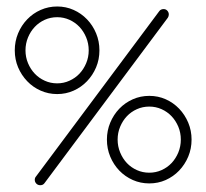

<svg xmlns="http://www.w3.org/2000/svg" viewBox="-20 -603 620 577"><path d="M555.7 -183.6Q555.7 -156.2 545.7 -132.3Q535.6 -108.4 518.3 -90.3Q501 -72.3 478 -62Q455.1 -51.8 428.7 -51.8Q402.3 -51.8 379.2 -62Q356 -72.3 338.6 -90.3Q321.3 -108.4 311.3 -132.3Q301.3 -156.2 301.3 -183.6Q301.3 -210.4 311.3 -234.4Q321.3 -258.3 338.6 -276.4Q356 -294.4 379.2 -304.7Q402.3 -314.9 428.7 -314.9Q455.1 -314.9 478 -304.7Q501 -294.4 518.3 -276.4Q535.6 -258.3 545.7 -234.4Q555.7 -210.4 555.7 -183.6ZM278.8 -451.7Q278.8 -424.3 268.8 -400.6Q258.8 -377 241.5 -358.9Q224.1 -340.8 201.2 -330.6Q178.2 -320.3 151.9 -320.3Q125.5 -320.3 102.3 -330.6Q79.1 -340.8 61.8 -358.9Q44.4 -377 34.4 -400.6Q24.4 -424.3 24.4 -451.7Q24.4 -479 34.4 -502.9Q44.4 -526.9 61.8 -544.9Q79.1 -563 102.3 -573.2Q125.5 -583.5 151.9 -583.5Q178.2 -583.5 201.2 -573.2Q224.1 -563 241.5 -544.9Q258.8 -526.9 268.8 -502.9Q278.8 -479 278.8 -451.7ZM113.8 -52.7Q109.4 -46.4 101.1 -46.4Q93.8 -46.4 89.1 -51.3Q84.5 -56.2 84.5 -62.5Q84.5 -68.4 87.9 -72.3L458.5 -569.3Q460.9 -572.8 464.4 -574.2Q467.8 -575.7 471.7 -575.7Q478.5 -575.7 482.9 -570.8Q487.3 -565.9 487.3 -559.6Q487.3 -554.2 484.4 -549.8ZM523.4 -183.6Q523.4 -204.1 515.9 -222.2Q508.3 -240.2 495.6 -253.7Q482.9 -267.1 465.6 -274.9Q448.2 -282.7 428.7 -282.7Q408.7 -282.7 391.4 -274.9Q374 -267.1 361.3 -253.7Q348.6 -240.2 341.1 -222.2Q333.5 -204.1 333.5 -183.6Q333.5 -163.1 341.1 -144.8Q348.6 -126.5 361.3 -113Q374 -99.6 391.4 -91.8Q408.7 -84 428.7 -84Q448.2 -84 465.6 -91.8Q482.9 -99.6 495.6 -113Q508.3 -126.5 515.9 -144.8Q523.4 -163.1 523.4 -183.6ZM246.6 -451.7Q246.6 -472.2 239 -490.5Q231.4 -508.8 218.8 -522.2Q206.1 -535.6 188.7 -543.5Q171.4 -551.3 151.9 -551.3Q131.8 -551.3 114.5 -543.5Q97.2 -535.6 84.5 -522.2Q71.8 -508.8 64.2 -490.5Q56.6 -472.2 56.6 -451.7Q56.6 -431.2 64.2 -413.1Q71.8 -395 84.5 -381.6Q97.2 -368.2 114.5 -360.4Q131.8 -352.5 151.9 -352.5Q171.4 -352.5 188.7 -360.4Q206.1 -368.2 218.8 -381.6Q231.4 -395 239 -413.1Q246.6 -431.2 246.6 -451.7Z"/></svg>

Font: Sacramento
Style: Regular
Weight: 400
Designer: Astigmatic (AOETI)
Foundry: Astigmatic (AOETI)
Version: Version 1.000